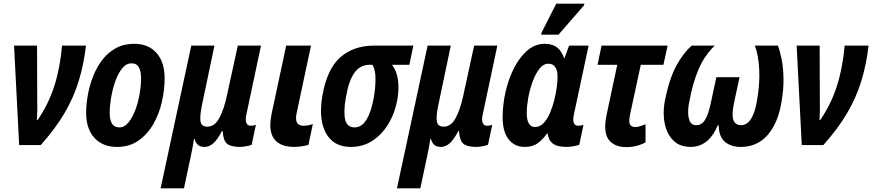

<svg xmlns="http://www.w3.org/2000/svg" viewBox="-20 -795 4779 1052"><path d="M85 0 57 -545H183L184 -233Q185 -208 184 -182.5Q183 -157 182 -137H186Q245 -223 277 -322Q309 -421 320 -545H451Q439 -441 411 -350Q383 -259 332.5 -173.5Q282 -88 203 0Z M621 10Q543 10 497.5 -39.5Q452 -89 452 -177Q452 -224 461.5 -276Q471 -328 490.5 -377.5Q510 -427 541 -467.5Q572 -508 615.5 -531.5Q659 -555 715 -555Q793 -555 837.5 -505Q882 -455 882 -366Q882 -303 867 -237Q852 -171 820 -115Q788 -59 738.5 -24.5Q689 10 621 10ZM634 -97Q662 -97 684 -124Q706 -151 721.5 -192.5Q737 -234 745 -280.5Q753 -327 753 -367Q753 -404 741 -426Q729 -448 701 -448Q671 -448 648.5 -419.5Q626 -391 611 -347.5Q596 -304 588.5 -258Q581 -212 581 -176Q581 -97 634 -97Z M860 237 1028 -545H1155L1088 -226Q1075 -167 1078 -134Q1081 -101 1116 -101Q1156 -101 1181.5 -148Q1207 -195 1223 -270L1283 -545H1410L1330 -168Q1323 -136 1330 -121Q1337 -106 1353 -106Q1369 -106 1382 -111L1359 -2Q1352 2 1330.5 6Q1309 10 1297 10Q1245 10 1224 -7.5Q1203 -25 1200 -77H1196Q1172 -30 1149 -10Q1126 10 1101 10Q1078 10 1065 -1Q1052 -12 1046 -34H1043Q1040 -12 1034 18.5Q1028 49 1022 77L988 237Z M1590 10Q1525 9 1493 -21.5Q1461 -52 1461 -109Q1461 -135 1468 -171L1548 -545H1684L1607 -183Q1602 -162 1602 -149Q1602 -106 1643 -106Q1667 -106 1694 -115L1670 -1Q1652 4 1631 7Q1610 10 1590 10Z M1903 10Q1837 10 1797.5 -25.5Q1758 -61 1745 -124Q1732 -187 1746 -269Q1772 -418 1845 -481.5Q1918 -545 2029 -545H2245L2223 -440H2128Q2154 -406 2160.5 -357.5Q2167 -309 2158 -254Q2145 -179 2110 -119.5Q2075 -60 2022.5 -25Q1970 10 1903 10ZM1923 -97Q1963 -97 1989 -141Q2015 -185 2028 -260Q2037 -312 2037.5 -361Q2038 -410 2021 -440H2004Q1954 -440 1922.5 -397Q1891 -354 1875 -260Q1861 -181 1871.5 -139Q1882 -97 1923 -97Z M2155 237 2323 -545H2450L2383 -226Q2370 -167 2373 -134Q2376 -101 2411 -101Q2451 -101 2476.5 -148Q2502 -195 2518 -270L2578 -545H2705L2625 -168Q2618 -136 2625 -121Q2632 -106 2648 -106Q2664 -106 2677 -111L2654 -2Q2647 2 2625.5 6Q2604 10 2592 10Q2540 10 2519 -7.5Q2498 -25 2495 -77H2491Q2467 -30 2444 -10Q2421 10 2396 10Q2373 10 2360 -1Q2347 -12 2341 -34H2338Q2335 -12 2329 18.5Q2323 49 2317 77L2283 237Z M2855 10Q2799 10 2766.5 -32Q2734 -74 2734 -153Q2734 -221 2750 -291.5Q2766 -362 2796.5 -422Q2827 -482 2869.5 -518.5Q2912 -555 2965 -555Q3007 -555 3032 -535.5Q3057 -516 3071 -476H3073L3098 -545H3205L3125 -170Q3121 -154 3121 -141Q3121 -106 3148 -106Q3164 -106 3177 -111L3154 -2Q3141 3 3121 6.5Q3101 10 3085 10Q3033 10 3009 -8.5Q2985 -27 2981 -63H2977Q2955 -32 2927 -11Q2899 10 2855 10ZM2911 -99Q2939 -99 2959.5 -121.5Q2980 -144 2994 -177.5Q3008 -211 3017 -247Q3027 -288 3031 -320Q3035 -352 3035 -376Q3035 -408 3022.5 -427Q3010 -446 2985 -446Q2957 -446 2935 -417.5Q2913 -389 2897.5 -345.5Q2882 -302 2874 -256.5Q2866 -211 2866 -178Q2866 -99 2911 -99ZM2945 -605 2948 -618 3028 -775H3182L3180 -766L3040 -605Z M3412 11Q3358 11 3327 -16.5Q3296 -44 3296 -101Q3296 -133 3306 -177L3362 -440H3254L3276 -545H3638L3615 -440H3491L3432 -167Q3428 -146 3428 -132Q3428 -99 3461 -99Q3473 -99 3487.5 -103.5Q3502 -108 3517 -114V-15Q3469 11 3412 11Z M3764 10Q3717 10 3686 -11.5Q3655 -33 3638 -69.5Q3621 -106 3617.5 -151Q3614 -196 3623 -244Q3647 -363 3685 -433.5Q3723 -504 3770 -545H3896Q3841 -492 3808.5 -417.5Q3776 -343 3757 -239Q3750 -207 3750.5 -177Q3751 -147 3761 -128Q3771 -109 3795 -109Q3825 -109 3843.5 -139Q3862 -169 3876 -237L3905 -372H4032L4003 -237Q3988 -167 3998 -138.5Q4008 -110 4039 -109Q4073 -109 4094.5 -143Q4116 -177 4126 -234Q4144 -332 4140 -412.5Q4136 -493 4116 -545H4242Q4253 -518 4262.5 -471.5Q4272 -425 4273 -362Q4274 -299 4259 -220Q4239 -114 4183 -52Q4127 10 4038 10Q3986 10 3952.5 -17.5Q3919 -45 3918 -108H3913Q3885 -45 3848 -17.5Q3811 10 3764 10Z M4373 0 4345 -545H4471L4472 -233Q4473 -208 4472 -182.5Q4471 -157 4470 -137H4474Q4533 -223 4565 -322Q4597 -421 4608 -545H4739Q4727 -441 4699 -350Q4671 -259 4620.5 -173.5Q4570 -88 4491 0Z"/></svg>

Font: Noto Sans Condensed
Style: Bold Italic
Weight: 700
Width: 3
Italic angle: -12°
Designer: Monotype Design Team
Foundry: Monotype Imaging Inc.
Version: Version 2.013; ttfautohint (v1.8.4.7-5d5b)